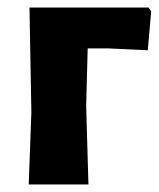

<svg xmlns="http://www.w3.org/2000/svg" viewBox="-20 -488 420 508"><path d="M56 0 63 -191 58 -468H373L380 -458L371 -355L265 -360H212L208 -207L214 0Z"/></svg>

Font: Alegreya Sans SC ExtraBold
Style: Regular
Weight: 800
Designer: Juan Pablo del Peral
Foundry: Huerta Tipografica
Version: Version 2.007